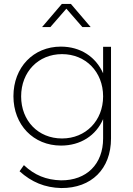

<svg xmlns="http://www.w3.org/2000/svg" viewBox="-20 -758 672 972"><path d="M316 -714 397 -621H439L339 -738H293L193 -621H235ZM502 -521V-387C465 -470 388 -522 288 -522C149 -522 48 -417 48 -271C48 -126 149 -21 289 -21C388 -21 466 -72 502 -155V-57C502 73 418 156 289 155C214 153 155 129 101 78L79 109C140 164 207 192 290 194C443 195 542 97 542 -57V-521ZM294 -57C173 -57 87 -147 87 -270C87 -394 174 -484 294 -484C414 -484 502 -394 502 -270C502 -147 414 -57 294 -57Z"/></svg>

Font: Montserrat ExtraLight
Style: Regular
Weight: 250
Designer: Julieta Ulanovsky
Foundry: Julieta Ulanovsky
Version: Version 4.000